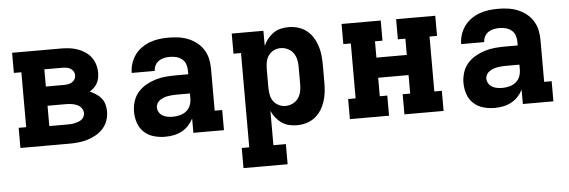

<svg xmlns="http://www.w3.org/2000/svg" viewBox="-48 -679 3097 1045"><g transform="rotate(-5 1500.0 -156.5)"><path d="M44 0V-110H85V-410H44V-520H310Q333 -520 355.5 -517.5Q378 -515 399.5 -507.5Q421 -500 440.5 -487.5Q460 -475 474 -456.5Q488 -438 494.5 -416Q501 -394 501 -371Q501 -356 498 -341.5Q495 -327 488 -314Q481 -301 470 -290.5Q459 -280 447 -273Q464 -265 480.5 -254.5Q497 -244 509 -229Q521 -214 526 -195Q531 -176 531 -157Q531 -132 522.5 -107.5Q514 -83 497 -64Q480 -45 457.5 -32.5Q435 -20 410.5 -12.5Q386 -5 360.5 -2.5Q335 0 310 0ZM211 -321H310Q321 -321 332.5 -323Q344 -325 354 -331Q364 -337 369.5 -347Q375 -357 375 -369Q375 -380 369 -390Q363 -400 353.5 -405.5Q344 -411 332.5 -413Q321 -415 310 -415H211ZM211 -105H310Q320 -105 330 -105.5Q340 -106 350 -108.5Q360 -111 370 -114.5Q380 -118 388 -124Q396 -130 400.5 -139.5Q405 -149 405 -159Q405 -175 395 -187.5Q385 -200 370.5 -206Q356 -212 340.5 -214Q325 -216 310 -216H211Z M835 8H834Q803 8 773 -0.5Q743 -9 720 -30Q697 -51 687 -81Q677 -111 677 -142Q677 -170 685.5 -198Q694 -226 712.5 -247.5Q731 -269 756 -283.5Q781 -298 808.5 -306.5Q836 -315 864.5 -317.5Q893 -320 921 -320H989V-340Q989 -358 983 -375Q977 -392 963.5 -403Q950 -414 933 -418.5Q916 -423 898 -423Q882 -423 866.5 -420Q851 -417 837.5 -408Q824 -399 816.5 -384.5Q809 -370 809 -354H683Q683 -380 691 -405Q699 -430 714 -451Q729 -472 750.5 -487.5Q772 -503 796 -512Q820 -521 846 -524.5Q872 -528 898 -528Q925 -528 952 -524.5Q979 -521 1004.5 -511Q1030 -501 1052 -484Q1074 -467 1088.5 -444Q1103 -421 1109 -394.5Q1115 -368 1115 -340V-110H1156V0H989V-78Q978 -57 962 -40Q946 -23 925 -12Q904 -1 881 3.5Q858 8 835 8ZM886 -97Q905 -97 924.5 -102Q944 -107 959.5 -119.5Q975 -132 982 -150.5Q989 -169 989 -189V-215H921Q909 -215 897 -214.5Q885 -214 872.5 -212Q860 -210 848.5 -206Q837 -202 826.5 -195.5Q816 -189 809.5 -178Q803 -167 803 -155Q803 -141 810.5 -128.5Q818 -116 830.5 -109Q843 -102 857 -99.5Q871 -97 886 -97Z M1244 215V105H1285V-410H1244V-520H1417V-438Q1426 -458 1440 -475.5Q1454 -493 1472 -505.5Q1490 -518 1511.5 -523Q1533 -528 1555 -528Q1581 -528 1606.5 -520.5Q1632 -513 1652.5 -497Q1673 -481 1687 -459Q1701 -437 1709 -412.5Q1717 -388 1720 -362Q1723 -336 1723 -310V-210Q1723 -184 1720 -158Q1717 -132 1709 -107.5Q1701 -83 1687 -61Q1673 -39 1652.5 -23Q1632 -7 1606.5 0.5Q1581 8 1555 8Q1533 8 1511.5 3Q1490 -2 1472 -14.5Q1454 -27 1440 -44.5Q1426 -62 1417 -82V105H1485V215ZM1501 -102Q1521 -102 1539.5 -110.5Q1558 -119 1570 -135Q1582 -151 1586.5 -170.5Q1591 -190 1591 -210V-310Q1591 -330 1586.5 -349.5Q1582 -369 1570 -385Q1558 -401 1539.5 -409.5Q1521 -418 1501 -418Q1482 -418 1464 -409Q1446 -400 1435 -384Q1424 -368 1420.5 -348.5Q1417 -329 1417 -310V-210Q1417 -191 1420.5 -171.5Q1424 -152 1435 -136Q1446 -120 1464 -111Q1482 -102 1501 -102Z M1844 0V-110H1885V-410H1844V-520H2058V-410H2017V-321H2183V-410H2142V-520H2356V-410H2315V-110H2356V0H2142V-110H2183V-211H2017V-110H2058V0Z M2635 8H2634Q2603 8 2573 -0.5Q2543 -9 2520 -30Q2497 -51 2487 -81Q2477 -111 2477 -142Q2477 -170 2485.5 -198Q2494 -226 2512.5 -247.5Q2531 -269 2556 -283.5Q2581 -298 2608.5 -306.5Q2636 -315 2664.5 -317.5Q2693 -320 2721 -320H2789V-340Q2789 -358 2783 -375Q2777 -392 2763.5 -403Q2750 -414 2733 -418.5Q2716 -423 2698 -423Q2682 -423 2666.5 -420Q2651 -417 2637.5 -408Q2624 -399 2616.5 -384.5Q2609 -370 2609 -354H2483Q2483 -380 2491 -405Q2499 -430 2514 -451Q2529 -472 2550.5 -487.5Q2572 -503 2596 -512Q2620 -521 2646 -524.5Q2672 -528 2698 -528Q2725 -528 2752 -524.5Q2779 -521 2804.5 -511Q2830 -501 2852 -484Q2874 -467 2888.5 -444Q2903 -421 2909 -394.5Q2915 -368 2915 -340V-110H2956V0H2789V-78Q2778 -57 2762 -40Q2746 -23 2725 -12Q2704 -1 2681 3.5Q2658 8 2635 8ZM2686 -97Q2705 -97 2724.5 -102Q2744 -107 2759.5 -119.5Q2775 -132 2782 -150.5Q2789 -169 2789 -189V-215H2721Q2709 -215 2697 -214.5Q2685 -214 2672.5 -212Q2660 -210 2648.5 -206Q2637 -202 2626.5 -195.5Q2616 -189 2609.5 -178Q2603 -167 2603 -155Q2603 -141 2610.5 -128.5Q2618 -116 2630.5 -109Q2643 -102 2657 -99.5Q2671 -97 2686 -97Z"/></g></svg>

Font: Iosevka Etoile Extrabold
Style: Regular
Weight: 800
Designer: Belleve Invis
Foundry: Belleve Invis
Version: Version 22.1.2; ttfautohint (v1.8.4)